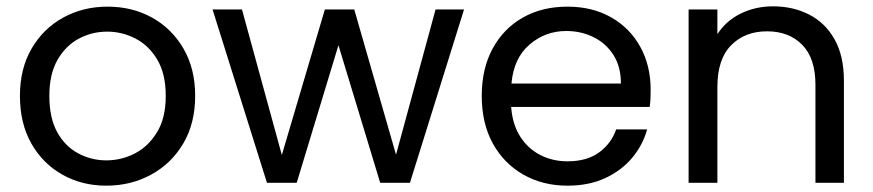

<svg xmlns="http://www.w3.org/2000/svg" viewBox="-20 -578 2760 607"><path d="M316 9Q239 9 177 -26Q115 -61 79 -124.5Q43 -188 43 -275Q43 -361 80 -424.5Q117 -488 180 -522.5Q243 -557 320 -557Q398 -557 460.5 -522.5Q523 -488 560 -424.5Q597 -361 597 -275Q597 -188 559.5 -124.5Q522 -61 458 -26Q394 9 316 9ZM316 -71Q364 -71 406.5 -93Q449 -115 476.5 -160Q504 -205 504 -275Q504 -344 477.5 -389Q451 -434 408.5 -456Q366 -478 319 -478Q271 -478 229.5 -456Q188 -434 162 -389Q136 -344 136 -275Q136 -205 161 -160Q186 -115 227.5 -93Q269 -71 316 -71Z M652 -548H745L871 -88L1007 -548H1100L1232 -89L1357 -548H1447L1276 0H1182L1050 -435L918 0H824Z M2026 -169Q2012 -119 1978.5 -79Q1945 -39 1893.5 -15Q1842 9 1774 9Q1696 9 1634.5 -26Q1573 -61 1538 -124.5Q1503 -188 1503 -275Q1503 -361 1537.5 -424.5Q1572 -488 1633 -522.5Q1694 -557 1774 -557Q1853 -557 1912.5 -523Q1972 -489 2004.5 -429.5Q2037 -370 2037 -295Q2037 -280 2036.5 -267Q2036 -254 2034 -240H1596Q1600 -185 1624.5 -146.5Q1649 -108 1688 -88Q1727 -68 1774 -68Q1836 -68 1874.5 -96.5Q1913 -125 1928 -169ZM1770 -480Q1704 -480 1654 -437Q1604 -394 1597 -314H1943Q1943 -367 1919.5 -404Q1896 -441 1856.5 -460.5Q1817 -480 1770 -480Z M2157 -548H2248V-470Q2276 -513 2322.5 -535.5Q2369 -558 2424 -558Q2487 -558 2538 -532Q2589 -506 2618.5 -453.5Q2648 -401 2648 -323V0H2558V-310Q2558 -394 2516 -436.5Q2474 -479 2405 -479Q2335 -479 2291.5 -435Q2248 -391 2248 -303V0H2157Z"/></svg>

Font: Poppins
Style: Regular
Weight: 400
Designer: Ninad Kale (Devanagari), Jonny Pinhorn (Latin)
Version: Version 5.002